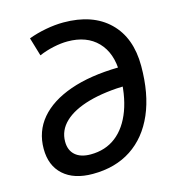

<svg xmlns="http://www.w3.org/2000/svg" viewBox="-107 -791 800 889"><g transform="rotate(-15 293.0 -346.5)"><path d="M273.4 -613.3Q242.2 -613.3 205.8 -605.5Q169.4 -597.7 136.2 -583.5L109.9 -671.9Q148.9 -686.5 193.4 -694.8Q237.8 -703.1 277.8 -703.1Q417.5 -703.1 495.8 -627.2Q574.2 -551.3 574.2 -415.5Q574.2 -282.2 533 -187Q491.7 -91.8 414.6 -41Q337.4 9.8 229 9.8Q139.2 9.8 88.9 -35.4Q38.6 -80.6 38.6 -161.1Q38.6 -244.6 89.8 -305.2Q141.1 -365.7 237.5 -399.7Q334 -433.6 469.7 -436L489.7 -346.2Q380.9 -344.2 303.2 -322.3Q225.6 -300.3 184.3 -261Q143.1 -221.7 143.1 -167.5Q143.1 -126 169.2 -103Q195.3 -80.1 242.7 -80.1Q314 -80.1 364.5 -119.4Q415 -158.7 442.4 -232.4Q469.7 -306.2 469.7 -409.7Q469.2 -505.9 417.2 -559.6Q365.2 -613.3 273.4 -613.3Z"/></g></svg>

Font: Cascadia Code PL
Style: Italic
Weight: 400
Italic angle: -10°
Monospace: yes
Designer: Aaron Bell
Foundry: Saja Typeworks
Version: Version 2404.023